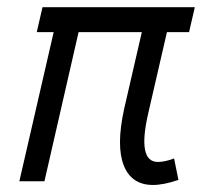

<svg xmlns="http://www.w3.org/2000/svg" viewBox="-20 -508 585 538"><path d="M408.7 10.3Q348.6 10.3 326.9 -44.2Q305.2 -98.6 327.6 -201.7L377.4 -418H200.2L104.5 0H34.2L130.4 -418H83L99.1 -487.8H525.9L509.8 -418H447.8L395 -189Q364.3 -54.2 422.4 -54.2Q441.9 -54.2 467.8 -64L480 -3.9Q438.5 10.3 408.7 10.3Z"/></svg>

Font: HK Grotesk Medium Legacy Italic
Style: Regular
Weight: 500
Italic angle: -13°
Designer: Alfredo Marco Pradil
Foundry: Hanken Design Co.
Version: Version 2.022;PS 002.022;hotconv 1.0.88;makeotf.lib2.5.64775